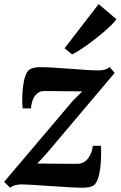

<svg xmlns="http://www.w3.org/2000/svg" viewBox="-30 -888 577 919"><path d="M363.9 -450.6Q350.1 -450.7 330.5 -450.9Q310.9 -451 289 -451.3Q267.2 -451.5 246 -451.8Q224.8 -452.2 207.3 -452.2Q189.7 -452.2 179.6 -452Q160.1 -451.4 147 -439.8Q133.9 -428.3 126.9 -409.7Q119.8 -391.1 118.3 -369.2H78.7Q76.4 -385.9 76.4 -413.4Q76.4 -440.8 79.8 -470.4Q83.2 -500.1 91.1 -523.7Q99 -547.3 112.7 -555.8Q118.4 -559.3 130.2 -562.9Q141.9 -566.6 160.1 -566.6Q187.3 -566.6 225.5 -564.3Q263.8 -562 304.8 -558.8Q345.8 -555.6 382.2 -553.3Q418.6 -551 441.4 -551Q457.8 -551 471 -554.6Q484.2 -558.1 494.3 -567.1L519 -539.3L194.9 -155.7L148.5 -105Q168.6 -105 193 -104.8Q217.4 -104.6 243.4 -104.4Q269.5 -104.3 294.6 -104.1Q319.7 -104 341.3 -104Q370.9 -104 390.4 -128.6Q410 -153.1 414.4 -190.1H453.3Q454.3 -171.4 453.9 -143.4Q453.6 -115.3 450.2 -85.9Q446.8 -56.4 438.8 -32.9Q430.9 -9.4 416.9 0.4Q410.8 4.6 398 7.5Q385.2 10.4 366.5 10.4Q338.4 10.4 297.4 8Q256.3 5.6 212.5 2.6Q168.7 -0.4 130.5 -2.9Q92.4 -5.3 69.7 -5.3Q58.3 -5.3 43.4 -1.6Q28.4 2 18.7 11L-10.2 -17.7L317.3 -404ZM279 -657 442.2 -868.3 526.9 -796.3Q521.4 -786.4 503.7 -768.9Q485.9 -751.3 461 -730.2Q436.1 -709.2 408.9 -688.6Q381.8 -668.1 356.9 -651.8Q332.1 -635.4 314.7 -627.7Z"/></svg>

Font: Merriweather Light
Style: Italic
Weight: 300
Italic angle: -7.8°
Designer: Eben Sorkin
Foundry: Eben Sorkin
Version: Version 2.101